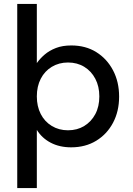

<svg xmlns="http://www.w3.org/2000/svg" viewBox="-20 -740 677 980"><path d="M68 220V-720H168V-418Q184 -441 208 -461.5Q232 -482 265.5 -495Q299 -508 344 -508Q417 -508 471.5 -474Q526 -440 557 -381Q588 -322 588 -247Q588 -172 557 -113.5Q526 -55 471 -21.5Q416 12 343 12Q284 12 239 -11.5Q194 -35 168 -77V220ZM327 -75Q374 -75 410 -97Q446 -119 466.5 -157.5Q487 -196 487 -248Q487 -299 466.5 -338Q446 -377 410 -399Q374 -421 327 -421Q281 -421 244.5 -399Q208 -377 188 -338Q168 -299 168 -248Q168 -197 188 -158Q208 -119 244.5 -97Q281 -75 327 -75Z"/></svg>

Font: DM Sans 24pt Medium
Style: Regular
Weight: 500
Designer: Colophon Foundry, Jonny Pinhorn
Foundry: Colophon Foundry
Version: Version 4.004;gftools[0.9.30]